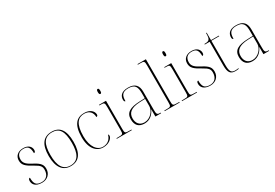

<svg xmlns="http://www.w3.org/2000/svg" viewBox="43 -1717 3839 2684"><g transform="rotate(-30 1962.5 -375.0)"><path d="M206 10C292 10 353 -47 353 -131C353 -191 333 -230 231 -283C150 -325 104 -358 104 -421C104 -491 138 -532 211 -532C278 -532 312 -506 312 -405C331 -405 338 -419 338 -445C338 -489 304 -542 214 -542C129 -542 76 -493 76 -422C76 -349 113 -315 229 -252C310 -208 325 -180 325 -132C325 -54 284 0 206 0C111 0 91 -46 91 -137C72 -137 65 -123 65 -95C65 -50 94 10 206 10Z M670 10C802 10 871 -79 871 -267C871 -459 801 -542 675 -542C540 -542 470 -454 470 -267C470 -79 546 10 670 10ZM670 0C551 0 498 -93 498 -267C498 -448 549 -532 675 -532C791 -532 843 -453 843 -267C843 -100 798 0 670 0Z M1195 10C1294 10 1349 -53 1349 -88C1349 -100 1346 -108 1338 -114C1325 -57 1282 -1 1195 0C1105 1 1028 -88 1028 -264C1028 -467 1096 -532 1194 -532C1279 -532 1320 -477 1320 -406C1335 -407 1345 -417 1345 -433C1345 -490 1290 -542 1198 -542C1084 -542 1000 -475 1000 -263C1000 -78 1087 10 1195 10Z M1531 -658C1544 -658 1551 -666 1551 -698C1551 -729 1544 -738 1531 -738C1519 -738 1511 -729 1511 -698C1511 -666 1519 -658 1531 -658ZM1415 0H1657V-10H1627C1554 -10 1550 -14 1550 -84V-536H1437V-526H1455C1515 -526 1522 -522 1522 -448V-84C1522 -14 1518 -10 1445 -10H1415Z M1862 10C1960 10 2014 -63 2036 -115H2038V0H2130V-10H2123C2069 -10 2065 -25 2065 -100V-386C2065 -481 2023 -542 1906 -542C1791 -542 1762 -482 1762 -428C1762 -409 1769 -395 1783 -395C1783 -486 1807 -532 1906 -532C2019 -532 2037 -471 2037 -371V-296L1954 -293C1796 -287 1720 -245 1720 -138C1720 -39 1770 10 1862 10ZM1868 -5C1786 -5 1748 -62 1748 -135C1748 -221 1801 -277 1952 -283L2037 -286V-170C2037 -94 1962 -5 1868 -5Z M2188 0H2430V-10H2401C2327 -10 2323 -14 2323 -84V-760H2188V-750H2228C2288 -750 2295 -746 2295 -672V-84C2295 -14 2291 -10 2218 -10H2188Z M2584 -658C2597 -658 2604 -666 2604 -698C2604 -729 2597 -738 2584 -738C2572 -738 2564 -729 2564 -698C2564 -666 2572 -658 2584 -658ZM2468 0H2710V-10H2680C2607 -10 2603 -14 2603 -84V-536H2490V-526H2508C2568 -526 2575 -522 2575 -448V-84C2575 -14 2571 -10 2498 -10H2468Z M2923 10C3009 10 3070 -47 3070 -131C3070 -191 3050 -230 2948 -283C2867 -325 2821 -358 2821 -421C2821 -491 2855 -532 2928 -532C2995 -532 3029 -506 3029 -405C3048 -405 3055 -419 3055 -445C3055 -489 3021 -542 2931 -542C2846 -542 2793 -493 2793 -422C2793 -349 2830 -315 2946 -252C3027 -208 3042 -180 3042 -132C3042 -54 3001 0 2923 0C2828 0 2808 -46 2808 -137C2789 -137 2782 -123 2782 -95C2782 -50 2811 10 2923 10Z M3324 10C3342 10 3360 9 3381 5V-5C3360 -1 3345 0 3323 0C3267 0 3245 -31 3245 -132V-526H3372V-536H3245V-657H3235C3235 -602 3231 -570 3213 -553C3199 -540 3176 -536 3139 -536V-526H3217V-141C3217 -30 3247 10 3324 10Z M3606 10C3704 10 3758 -63 3780 -115H3782V0H3874V-10H3867C3813 -10 3809 -25 3809 -100V-386C3809 -481 3767 -542 3650 -542C3535 -542 3506 -482 3506 -428C3506 -409 3513 -395 3527 -395C3527 -486 3551 -532 3650 -532C3763 -532 3781 -471 3781 -371V-296L3698 -293C3540 -287 3464 -245 3464 -138C3464 -39 3514 10 3606 10ZM3612 -5C3530 -5 3492 -62 3492 -135C3492 -221 3545 -277 3696 -283L3781 -286V-170C3781 -94 3706 -5 3612 -5Z"/></g></svg>

Font: Noto Serif Display Thin
Style: Regular
Weight: 100
Designer: Monotype Design Team
Foundry: Monotype Imaging Inc.
Version: Version 2.009